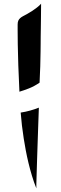

<svg xmlns="http://www.w3.org/2000/svg" viewBox="-20 -880 333 1047"><path d="M204.1 -859.9Q203.6 -817.4 203.4 -783.7Q203.1 -750 202.6 -723.6Q202.1 -697.3 201.9 -677.7Q201.7 -658.2 201.7 -644Q201.2 -610.8 201.2 -597.2Q201.2 -560.5 199.5 -518.3Q197.8 -476.1 195.8 -429.2Q166.5 -409.2 137.7 -397.9Q108.9 -386.7 85.9 -379.9Q82 -458 79.8 -523.9Q77.6 -589.8 76.9 -638.2Q76.2 -686.5 76.2 -714.8Q76.2 -743.2 76.2 -746.1Q76.2 -759.3 79.8 -767.3Q83.5 -775.4 90.1 -781.2Q96.7 -787.1 106 -792Q115.2 -796.9 127 -803.2Q142.1 -811.5 156.2 -820.8Q168.5 -829.1 181.4 -838.9Q194.3 -848.6 204.1 -859.9ZM191.9 -293Q189.9 -239.7 188.2 -187.7Q186.5 -135.7 184.8 -88.1Q183.1 -40.5 181.9 0.5Q180.7 41.5 179.7 72.8Q178.7 104 178.2 123.5Q177.7 143.1 178.2 147Q165 114.3 154.5 79.3Q144 44.4 135.5 9.3Q127 -25.9 120.6 -59.8Q114.3 -93.8 109.4 -124.5Q98.1 -196.3 92.8 -266.1Q119.1 -270 143.8 -276.9Q168.5 -283.7 191.9 -293Z"/></svg>

Font: Eagle Lake
Style: Regular
Weight: 400
Designer: Astigmatic (AOETI)
Foundry: Astigmatic (AOETI)
Version: Version 1.000